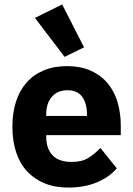

<svg xmlns="http://www.w3.org/2000/svg" viewBox="-20 -836 602 868"><path d="M36 0ZM288 12Q228 12 181 -7.5Q134 -27 101.5 -62.5Q69 -98 52.5 -149Q36 -200 36 -263Q36 -325 52 -375.5Q68 -426 99.5 -462Q131 -498 177 -517.5Q223 -537 282 -537Q347 -537 393.5 -515Q440 -493 469.5 -456Q499 -419 512.5 -370.5Q526 -322 526 -269V-225H189V-217Q189 -165 217 -134.5Q245 -104 305 -104Q351 -104 380 -122.5Q409 -141 434 -167L508 -75Q473 -34 416.5 -11Q360 12 288 12ZM285 -428Q240 -428 214.5 -398.5Q189 -369 189 -320V-312H373V-321Q373 -369 351.5 -398.5Q330 -428 285 -428ZM138 -755 261 -816 360 -622 272 -579Z"/></svg>

Font: Aneliza ExtraBold
Style: Regular
Weight: 800
Designer: Mike Abbink, Paul van der Laan, Pieter van Rosmalen
Foundry: Bold Monday
Version: Version 3.001;September 8, 2019;FontCreator 11.5.0.2425 64-b